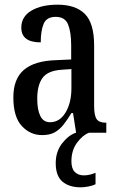

<svg xmlns="http://www.w3.org/2000/svg" viewBox="-20 -567 505 820"><path d="M160 10Q109 10 73 -29Q37 -68 37 -151Q37 -230 82 -268.5Q127 -307 218 -310L284 -313V-373Q284 -429 271 -462Q258 -495 218 -495Q179 -495 166.5 -465.5Q154 -436 154 -386Q71 -386 71 -449Q71 -496 114 -521.5Q157 -547 226 -547Q303 -547 342.5 -507.5Q382 -468 382 -373V-115Q382 -73 393 -58Q404 -43 431 -43H434V0H305L292 -84H285Q268 -56 251.5 -35Q235 -14 214 -2Q193 10 160 10ZM194 -45Q235 -45 260 -86.5Q285 -128 285 -191V-272L242 -269Q184 -265 161.5 -234Q139 -203 139 -145Q139 -99 152 -72Q165 -45 194 -45ZM325 233Q275 233 246.5 208.5Q218 184 218 130Q218 80 245.5 45Q273 10 304 0H360Q333 10 309 42.5Q285 75 285 122Q285 153 299.5 167.5Q314 182 338 182Q362 182 388 171V220Q376 226 357.5 229.5Q339 233 325 233Z"/></svg>

Font: Noto Serif Tamil ExtraCondensed Medium
Style: Regular
Weight: 500
Width: 2
Designer: Indian Type Foundry, Tom Grace, and the Monotype Design Team
Foundry: Monotype Imaging Inc.
Version: Version 2.004; ttfautohint (v1.8.4.7-5d5b)